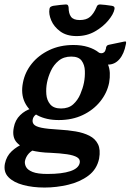

<svg xmlns="http://www.w3.org/2000/svg" viewBox="-62 -653 586 862"><path d="M258 -399Q224 -399 201.5 -380.5Q179 -362 166.5 -335Q154 -308 149 -282Q144 -257 146 -230Q148 -203 163.5 -184.5Q179 -166 212 -166Q246 -166 266.5 -184.5Q287 -203 298.5 -230Q310 -257 315 -282Q320 -308 319 -335Q318 -362 304.5 -380.5Q291 -399 258 -399ZM101 15Q80 22 67 36.5Q54 51 50 70Q48 83 55 96.5Q62 110 84.5 119Q107 128 151 128Q216 128 253.5 115.5Q291 103 296 78Q299 62 284 53Q269 44 238.5 39.5Q208 35 164 33Q118 32 77.5 22Q37 12 14 -12.5Q-9 -37 0 -81Q6 -114 28.5 -136Q51 -158 80 -166L111 -144Q104 -142 98.5 -138Q93 -134 89.5 -128.5Q86 -123 85 -117Q82 -104 90 -94.5Q98 -85 124 -79.5Q150 -74 204 -71Q242 -69 277.5 -63Q313 -57 339.5 -43.5Q366 -30 378 -5.5Q390 19 383 59Q373 107 335 135.5Q297 164 244 176.5Q191 189 138 189Q85 189 42 177.5Q-1 166 -24 142.5Q-47 119 -40 82Q-33 48 -9.5 26Q14 4 44 -8ZM202 -114Q146 -114 106.5 -135Q67 -156 49 -194Q31 -232 41 -282Q50 -329 80.5 -367Q111 -405 159 -428Q207 -451 268 -451Q304 -451 333 -442Q362 -433 382 -417Q385 -415 388.5 -414.5Q392 -414 394 -414Q400 -414 405.5 -418.5Q411 -423 414 -436V-439Q415 -444 418 -447.5Q421 -451 427 -452L494 -466Q498 -467 501 -467Q506 -467 503 -454Q495 -411 474 -387Q453 -363 423 -363Q430 -346 431 -325.5Q432 -305 428 -282Q419 -236 388 -197.5Q357 -159 309.5 -136.5Q262 -114 202 -114ZM282 -491Q237 -491 208.5 -512Q180 -533 168 -561.5Q156 -590 160 -612Q161 -620 166.5 -623Q172 -626 178 -627Q192 -629 209.5 -631Q227 -633 234 -633Q240 -633 242.5 -630Q245 -627 246 -620Q246 -592 257 -577.5Q268 -563 296 -563Q326 -563 342.5 -577.5Q359 -592 371 -620Q373 -627 377 -630Q381 -633 387 -633Q394 -633 410.5 -631Q427 -629 440 -627Q455 -625 452 -612Q448 -590 424.5 -561.5Q401 -533 364.5 -512Q328 -491 282 -491Z"/></svg>

Font: Young Serif Light
Style: Italic
Weight: 300
Italic angle: -10.979°
Designer: Bastien Sozeau
Foundry: NBR — Bastien Sozeau
Version: Version 5.001